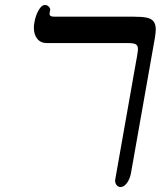

<svg xmlns="http://www.w3.org/2000/svg" viewBox="-20 -744 646 771"><path d="M442.5 -22 527 -500 530 -516Q530.5 -520 532.2 -530.5Q534 -541 534 -547Q534 -561 525.5 -566Q517 -571 494 -571H168Q143.5 -571 129.8 -588Q116 -605 116 -632.5Q116 -643.5 118 -653Q122.5 -681 134.8 -702.5Q147 -724 160 -724Q169.5 -724 176 -717.2Q182.5 -710.5 181.5 -704L179.5 -693Q179 -691.5 179 -688Q179 -682.5 183.5 -679.8Q188 -677 199.5 -677H516.5Q550 -677 568.8 -673.2Q587.5 -669.5 596.5 -658.2Q605.5 -647 605.5 -625Q605.5 -615 602 -592L506 -49Q502 -26 490 -9.5Q478 7 464.5 7Q453 7 447 -2.5Q441 -12 442.5 -22Z"/></svg>

Font: JuliaMono ExtraBoldItalic
Style: Regular
Weight: 800
Italic angle: -9°
Monospace: yes
Designer: cormullion
Foundry: corm
Version: Version 0.049; ttfautohint (v1.8.4)